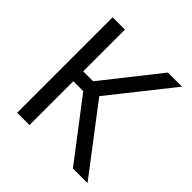

<svg xmlns="http://www.w3.org/2000/svg" viewBox="-171 -774 909 909"><g transform="rotate(45 283.0 -319.5)"><path d="M546.5 0H448.5L224.5 -293.5H151.5V-359.5H224.5L445.5 -639H540L287 -320.5L286.5 -341ZM158 0H75.5V-639H158Z"/></g></svg>

Font: Anek Malayalam Medium
Style: Regular
Weight: 400
Version: Version 1.003